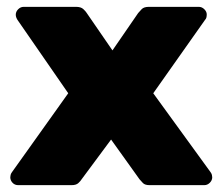

<svg xmlns="http://www.w3.org/2000/svg" viewBox="-20 -540 649 560"><path d="M33 0Q23 0 16.5 -7Q10 -14 10 -23Q10 -26 11 -30Q12 -34 15 -38L179 -268L31 -482Q29 -485 27.5 -489Q26 -493 26 -497Q26 -506 33 -513Q40 -520 49 -520H202Q216 -520 223 -513.5Q230 -507 233 -502L308 -393L383 -502Q387 -507 393.5 -513.5Q400 -520 414 -520H560Q569 -520 576 -513Q583 -506 583 -498Q583 -493 582 -489Q581 -485 578 -482L427 -268L594 -38Q597 -34 598 -30Q599 -26 599 -23Q599 -14 592 -7Q585 0 576 0H416Q403 0 397 -6Q391 -12 387 -17L304 -133L218 -17Q215 -12 208.5 -6Q202 0 189 0Z"/></svg>

Font: Rubik Light ExtraBold
Style: Regular
Weight: 800
Version: Version 2.104